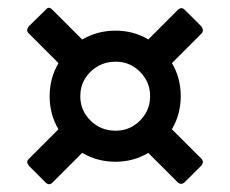

<svg xmlns="http://www.w3.org/2000/svg" viewBox="-20 -530 593 495"><path d="M277.9 -113Q231 -113 192.5 -135.5Q154 -158 131 -196.3Q108 -234.6 108 -281.8Q108 -329 131 -367.5Q154 -406 192.6 -428.5Q231.2 -451 278.1 -451Q324 -451 362 -428.5Q400 -406 423 -367.7Q446 -329.4 446 -282.2Q446 -235 423 -196.5Q400 -158 361.9 -135.5Q323.8 -113 277.9 -113ZM107 -55Q102 -55 97 -60L55 -102Q50 -109 50 -112Q50 -116 55 -121L155 -221L216 -160L116 -60Q111 -55 107 -55ZM278.4 -193Q303 -193 323 -205Q343 -217 355 -237Q367 -257.1 367 -282Q367 -307 355 -327Q343 -347 323 -359Q303 -371 278.3 -371Q252.7 -371 231.9 -359Q211 -347 199 -327Q187 -307 187 -282Q187 -245 213.5 -219Q240 -193 278.4 -193ZM447 -56Q442 -56 437 -61L338 -160L399 -221L499 -121Q503 -117 503 -113Q503 -107 499 -103L457 -61Q452 -56 447 -56ZM155 -343 54 -444Q50 -448 50 -452Q50 -456 54 -462L97 -504Q102 -510 106 -510Q110 -510 116 -504L216 -404ZM399 -343 339 -405 438 -504Q443 -509 448 -509Q452 -509 457 -504L499 -462Q503 -457 503 -451.5Q503 -447 499 -443Z"/></svg>

Font: Young Serif Light
Style: Regular
Weight: 300
Designer: Bastien Sozeau
Foundry: NBR — Bastien Sozeau
Version: Version 5.001